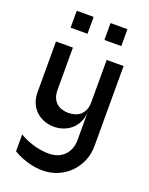

<svg xmlns="http://www.w3.org/2000/svg" viewBox="-164 -784 829 1068"><g transform="rotate(20 250.0 -250.0)"><path d="M225 200C350 200 450 100 450 -25V-500H350V-250C350 -175 300 -150 250 -150C200 -150 150 -175 150 -250V-500H50V-200C50 -100 125 -50 200 -50C275 -50 350 -100 350 -200V-25C350 50 300 100 225 100C125 100 50 50 50 50V150C50 150 125 200 225 200ZM100 -600H200V-700H100ZM300 -600H400V-700H300Z"/></g></svg>

Font: LS-VG5000
Style: Regular
Weight: 400
Designer: Justin Bihan, 2021
Foundry: Justin Bihan, 2021
Version: Version 1.000;Glyphs 3.1.2 (3151)